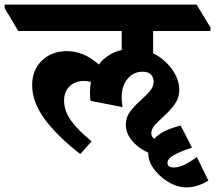

<svg xmlns="http://www.w3.org/2000/svg" viewBox="-88 -646 930 830"><path d="M259 20Q161 -56 106 -130Q51 -204 51 -278Q51 -344 93.5 -384.5Q136 -425 201 -425Q275 -425 339 -367Q376 -415 438 -430V-512H-9L-68 -611V-626H762L822 -527V-512H574V-416Q612 -397 640 -366Q662 -342 674.5 -314Q687 -286 687 -257Q687 -224 669 -198Q651 -172 627 -150Q603 -128 584.5 -109Q566 -90 566 -70Q566 -55 579 -46Q613 -84 693 -103L742 -8Q691 9 663.5 24.5Q636 40 636 58Q636 78 663 78Q685 78 709.5 66Q734 54 763 33L813 135Q791 148 767.5 156Q744 164 717 164Q686 164 656 149.5Q626 135 603 113Q580 92 566.5 67.5Q553 43 553 19Q553 16 553 14Q535 6 519 -5Q490 -25 473 -51Q456 -77 456 -106Q456 -139 474.5 -163.5Q493 -188 516.5 -209Q540 -230 558 -250Q576 -270 576 -293Q576 -311 564.5 -323.5Q553 -336 528 -336Q489 -336 463.5 -305.5Q438 -275 438 -224Q438 -213 439 -202.5Q440 -192 442 -183L304 -210Q302 -216 301.5 -227.5Q301 -239 301 -247Q301 -270 305 -292Q290 -296 274 -296Q237 -296 213 -273Q189 -250 189 -211Q189 -167 218.5 -125.5Q248 -84 308 -35Z"/></svg>

Font: Noto Serif Devanagari ExtraBold
Style: Regular
Weight: 800
Designer: Universal Thirst, Indian Type Foundry and the Monotype Design Team
Foundry: Monotype Imaging Inc.
Version: Version 2.004; ttfautohint (v1.8.4.7-5d5b)